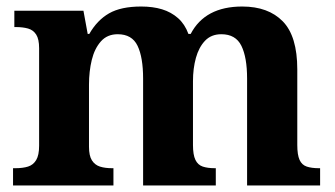

<svg xmlns="http://www.w3.org/2000/svg" viewBox="-20 -569 1027 589"><path d="M20 0V-53H27Q50 -53 66 -58Q82 -63 91 -78Q100 -93 100 -122V-421Q100 -449 91 -463Q82 -477 66 -481.5Q50 -486 28 -486H24V-536H236L249 -465H254Q278 -507 314.5 -528Q351 -549 413 -549Q449 -549 477 -540.5Q505 -532 526 -513.5Q547 -495 558 -465H565Q587 -507 626.5 -528Q666 -549 723 -549Q803 -549 847.5 -503.5Q892 -458 892 -356V-124Q892 -94 899 -78.5Q906 -63 921 -58Q936 -53 958 -53H962V0H738V-328Q738 -393 720.5 -428.5Q703 -464 659 -464Q628 -464 609 -444Q590 -424 581 -391.5Q572 -359 572 -320V-124Q572 -94 579.5 -78.5Q587 -63 602 -58Q617 -53 639 -53H642V0H419V-328Q419 -393 402 -428.5Q385 -464 341 -464Q309 -464 289.5 -442Q270 -420 261.5 -385Q253 -350 253 -309V-119Q253 -91 262 -77Q271 -63 286.5 -58Q302 -53 324 -53H328V0Z"/></svg>

Font: Noto Rashi Hebrew
Style: Bold
Weight: 700
Version: Version 1.006